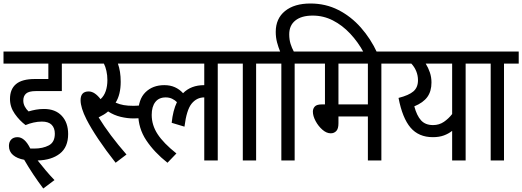

<svg xmlns="http://www.w3.org/2000/svg" viewBox="-20 -916 2981 1096"><path d="M219 -222Q196 -222 171.5 -216.5Q147 -211 126 -202Q92 -227 64.5 -266Q37 -305 37 -351Q37 -407 71.5 -436Q106 -465 179 -465H256V-553H0V-622H416V-553H333V-396H184Q145 -396 129 -382Q113 -368 113 -342Q113 -324 121.5 -308Q130 -292 143 -280Q163 -286 185 -290Q207 -294 231 -294Q296 -294 332.5 -255Q369 -216 369 -151Q369 -76 321.5 -39Q274 -2 195 0Q217 28 241 56.5Q265 85 291 112L227 160Q166 79 118 -4Q78 -11 54.5 -31Q31 -51 31 -83Q31 -106 44 -119.5Q57 -133 80 -133Q121 -133 153 -68Q166 -68 176 -68Q224 -68 258.5 -86Q293 -104 293 -153Q293 -185 275 -203.5Q257 -222 219 -222Z M640 13Q584 -58 541.5 -121.5Q499 -185 474 -234Q440 -301 440 -344Q440 -394 486 -394Q504 -394 521 -382.5Q538 -371 554 -350Q574 -368 583.5 -396Q593 -424 593 -459Q593 -486 587.5 -511Q582 -536 573 -553H405V-622H822V-553H653Q669 -509 669 -449Q669 -376 640 -330Q663 -320 686.5 -316Q710 -312 740 -312Q775 -312 814 -319L821 -249Q802 -244 782.5 -242Q763 -240 741 -240Q707 -240 669 -249Q631 -258 597 -280Q586 -270 572.5 -262Q559 -254 543 -246Q573 -197 613.5 -143Q654 -89 702 -34Z M733 -553V-622H1307V-553H1223V0H1146V-360Q1103 -360 1074 -324.5Q1045 -289 1033 -193L960 -215Q967 -285 990 -333Q978 -345 962 -352.5Q946 -360 926 -360Q887 -360 866.5 -333.5Q846 -307 846 -260Q846 -202 879.5 -150.5Q913 -99 987 -40L936 13Q861 -46 815 -115Q769 -184 769 -268Q769 -349 810.5 -389.5Q852 -430 918 -430Q952 -430 978.5 -418Q1005 -406 1025 -384Q1070 -430 1146 -430V-553Z M1442 -553V0H1366V-553H1294V-622H1526V-553Z M1662 -553V0H1586V-553H1514V-622H1579Q1569 -646 1561.5 -674Q1554 -702 1554 -734Q1554 -810 1607 -853Q1660 -896 1752 -896Q1839 -896 1911.5 -859Q1984 -822 2040 -758.5Q2096 -695 2133 -615H2057Q2024 -676 1979 -724Q1934 -772 1880 -799.5Q1826 -827 1765 -827Q1701 -827 1666 -799Q1631 -771 1631 -720Q1631 -690 1638.5 -666Q1646 -642 1657 -622H1746V-553Z M2157 -553V0H2080V-251H1912V-212Q1912 -181 1899.5 -168Q1887 -155 1868 -155Q1844 -155 1820.5 -175.5Q1797 -196 1781.5 -225Q1766 -254 1766 -279Q1766 -296 1777 -308Q1788 -320 1817 -320H1835V-553H1734V-622H2241V-553ZM2080 -553H1912V-320H2080Z M2722 -622V-553H2638V0H2561V-169Q2541 -153 2514 -143Q2487 -133 2451 -133Q2370 -133 2323.5 -187.5Q2277 -242 2255 -357Q2314 -372 2340 -394.5Q2366 -417 2366 -458Q2366 -485 2356 -509.5Q2346 -534 2328 -553H2228V-622ZM2345 -309Q2359 -256 2383.5 -229Q2408 -202 2452 -202Q2487 -202 2514 -220.5Q2541 -239 2561 -265V-553H2410Q2425 -529 2434 -502Q2443 -475 2443 -445Q2443 -395 2419.5 -362.5Q2396 -330 2345 -309Z M2857 -553V0H2781V-553H2709V-622H2941V-553Z"/></svg>

Font: Noto Sans Devanagari Condensed
Style: Regular
Weight: 400
Width: 3
Designer: Jelle Bosma - Monotype Design Team
Foundry: Monotype Imaging Inc.
Version: Version 2.004; ttfautohint (v1.8.4.7-5d5b)